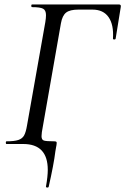

<svg xmlns="http://www.w3.org/2000/svg" viewBox="-20 -645 561 860"><path d="M186 190Q194 145 194 116Q194 0 84 0H9Q6 0 6 -6Q6 -12 9 -12Q44 -12 62 -18Q80 -24 88 -38.5Q96 -53 101 -83L183 -546Q186 -564 186 -577Q186 -599 173 -606Q160 -613 124 -613Q120 -613 120 -619Q120 -625 124 -625H513Q523 -625 521 -614L498 -472Q497 -468 491.5 -468Q486 -468 486 -472Q490 -534 466.5 -568Q443 -602 394 -602H331Q293 -602 276 -588.5Q259 -575 253 -541L172 -79Q166 -49 166 -35Q166 -19 176.5 -15.5Q187 -12 223 -12Q229 -12 231.5 -10.5Q234 -9 234 -5Q234 1 233 5Q233 4 228 33Q221 91 198 192Q196 196 190.5 195Q185 194 186 190Z"/></svg>

Font: Cormorant Garamond Medium
Style: Italic
Weight: 500
Italic angle: -10°
Designer: Christian Thalmann (Catharsis Fonts)
Foundry: Catharsis Fonts
Version: Version 4.000